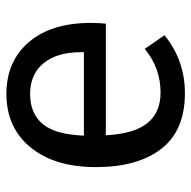

<svg xmlns="http://www.w3.org/2000/svg" viewBox="-19 -560 591 593"><g transform="rotate(90 276.5 -263.5)"><path d="M268.1 -539.1Q382.8 -539.1 439.5 -466.3Q496.1 -393.6 496.1 -264.2Q496.1 -136.7 435.1 -62.3Q374 12.2 270 12.2Q169.4 12.2 110.1 -57.1Q50.8 -126.5 50.8 -248Q50.8 -277.3 53.2 -294.9H397.9Q393.1 -382.8 360.1 -423.3Q327.1 -463.9 266.1 -463.9Q189.9 -463.9 130.9 -415L88.9 -476.1Q166 -539.1 268.1 -539.1ZM398.9 -227.1H141.1V-219.2Q141.1 -144 175.3 -102.5Q209.5 -61 270 -61Q330.6 -61 363 -99.9Q395.5 -138.7 398.9 -227.1Z"/></g></svg>

Font: FiraGO
Style: Regular
Weight: 400
Designer: bBox Type
Foundry: bBox Type GmbH
Version: Version 1.001;PS 001.001;hotconv 1.0.88;makeotf.lib2.5.64775